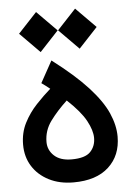

<svg xmlns="http://www.w3.org/2000/svg" viewBox="-54 -795 607 848"><g transform="rotate(-5 249.5 -371.0)"><path d="M238 11Q176 11 129 -13Q82 -37 56 -78.5Q30 -120 30 -174Q30 -227 52 -270Q74 -313 107 -348Q140 -383 171 -410Q154 -424 134 -438L187 -534Q286 -459 343.5 -396Q401 -333 425 -278.5Q449 -224 449 -174Q449 -90 394 -39.5Q339 11 238 11ZM134 -177Q134 -141 161 -116Q188 -91 238 -91Q298 -91 321.5 -115.5Q345 -140 345 -177Q345 -210 321.5 -253.5Q298 -297 239 -352Q195 -311 164.5 -269.5Q134 -228 134 -177ZM143 -575 55 -664 138 -753 226 -664ZM316 -575 228 -664 311 -753 399 -664Z"/></g></svg>

Font: Lexend SemiBold
Style: Regular
Weight: 600
Designer: Bonnie Shaver-Troup, Thomas Jockin
Foundry: Lexend
Version: Version 1.005; ttfautohint (v1.8.3)